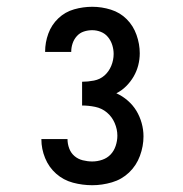

<svg xmlns="http://www.w3.org/2000/svg" viewBox="-20 -863 540 566"><path d="M252 -317Q223 -317 195 -324.5Q167 -332 145.5 -351Q124 -370 113 -397Q102 -424 102 -452V-453H179Q179 -439 184 -425.5Q189 -412 199.5 -403Q210 -394 224 -390.5Q238 -387 252 -387Q267 -387 281.5 -392Q296 -397 306 -407.5Q316 -418 321 -433Q326 -448 326 -463Q326 -482 318 -500.5Q310 -519 295 -531.5Q280 -544 260.5 -548Q241 -552 222 -552V-622Q239 -622 257 -625.5Q275 -629 288 -640.5Q301 -652 308 -669Q315 -686 315 -704Q315 -717 311 -730Q307 -743 298.5 -753.5Q290 -764 277.5 -769Q265 -774 252 -774Q239 -774 227 -770Q215 -766 206.5 -756.5Q198 -747 194 -735Q190 -723 190 -711V-710H113V-711Q113 -738 122.5 -764Q132 -790 152 -809Q172 -828 198.5 -835.5Q225 -843 252 -843Q280 -843 307 -834.5Q334 -826 353.5 -806.5Q373 -787 382.5 -760Q392 -733 392 -706Q392 -688 387.5 -670.5Q383 -653 374 -637.5Q365 -622 352 -609Q339 -596 323 -588Q341 -580 356.5 -566.5Q372 -553 382 -536.5Q392 -520 397.5 -500.5Q403 -481 403 -461Q403 -432 392.5 -403.5Q382 -375 360.5 -354.5Q339 -334 310 -325.5Q281 -317 252 -317Z"/></svg>

Font: Iosevka NFM
Style: Regular
Weight: 400
Monospace: yes
Designer: Belleve Invis
Foundry: Belleve Invis
Version: Version 29.0.4; ttfautohint (v1.8.4);Nerd Fonts 3.3.0